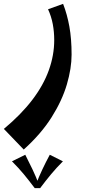

<svg xmlns="http://www.w3.org/2000/svg" viewBox="-100 -420 446 995"><path d="M23 355 -80 248Q9 174 67 98Q125 22 153 -56Q181 -134 181 -212Q181 -255 173.5 -295Q166 -335 149 -372L227 -400Q248 -346 259.5 -282.5Q271 -219 271 -137Q271 -66 246.5 17.5Q222 101 167.5 187.5Q113 274 23 355ZM31 382Q51 421 68.5 458Q86 495 101 534L80 555Q49 514 23 482.5Q-3 451 -38 416ZM158 382 226 416Q193 449 165.5 482Q138 515 108 555H80L87 534Q102 495 120 457Q138 419 158 382Z"/></svg>

Font: Marhey Light
Style: Regular
Weight: 400
Version: Version 1.000